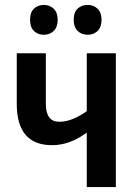

<svg xmlns="http://www.w3.org/2000/svg" viewBox="-20 -759 559 779"><path d="M166 -543V-338Q166 -265 220 -265Q248 -265 276 -276.5Q304 -288 332 -308V-543H450V0H332V-221Q300 -197 264.5 -183.5Q229 -170 191 -170Q48 -170 48 -338V-543ZM102 -679Q102 -709 118 -724Q134 -739 158 -739Q182 -739 198 -723.5Q214 -708 214 -679Q214 -649 198 -633.5Q182 -618 158 -618Q134 -618 118 -633Q102 -648 102 -679ZM279 -679Q279 -709 295 -724Q311 -739 336 -739Q360 -739 376 -723.5Q392 -708 392 -679Q392 -649 376 -633.5Q360 -618 336 -618Q311 -618 295 -633.5Q279 -649 279 -679Z"/></svg>

Font: Noto Sans Disp Cond SemBd
Style: Regular
Weight: 600
Width: 3
Designer: Monotype Design Team
Foundry: Monotype Imaging Inc.
Version: Version 2.000;GOOG;noto-source:20170915:90ef993387c0; ttfaut